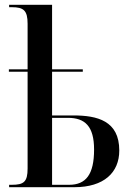

<svg xmlns="http://www.w3.org/2000/svg" viewBox="-20 -780 548 800"><path d="M18 0H290C413 0 477 -61 477 -153C477 -277 385 -299 286 -299H197V-481H325V-491H197V-760H18V-750H29C78 -750 95 -737 95 -681V-491H17V-481H95V-78C95 -22 79 -10 29 -10H18ZM268 -10H197V-289H263C334 -289 372 -254 372 -157C372 -53 338 -10 268 -10Z"/></svg>

Font: Noto Serif Display Condensed Medium
Style: Regular
Weight: 500
Width: 3
Designer: Monotype Design Team
Foundry: Monotype Imaging Inc.
Version: Version 2.009